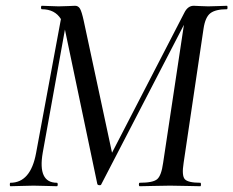

<svg xmlns="http://www.w3.org/2000/svg" viewBox="-20 -645 808 665"><path d="M766 -625Q768 -625 768 -619Q768 -613 766 -613Q727 -613 709 -599.5Q691 -586 685 -546L616 -81Q609 -37 620 -24.5Q631 -12 674 -12Q676 -12 676 -6Q676 0 674 0Q662 0 626 -1Q590 -2 569 -2Q547 -2 511.5 -1Q476 0 464 0Q461 0 461 -6Q461 -12 464 -12Q510 -12 524.5 -24.5Q539 -37 545 -81L617 -559L331 -7Q330 -3 324 -3.5Q318 -4 317 -8L205 -542V-543L128 -116Q110 -12 177 -12Q180 -12 180 -6Q180 0 177 0Q167 0 140.5 -1Q114 -2 96 -2Q81 -2 54 -1Q27 0 16 0Q14 0 14 -6Q14 -12 16 -12Q86 -12 105 -115L191 -579Q170 -613 125 -613Q122 -613 122 -619Q122 -625 125 -625Q133 -625 153 -624Q173 -623 183 -623Q198 -623 217 -624Q236 -625 240 -625Q251 -625 257 -615Q263 -605 270 -573L368 -116L618 -600Q630 -625 651 -625Q654 -625 672.5 -624Q691 -623 701 -623Q717 -623 737.5 -624Q758 -625 766 -625Z"/></svg>

Font: Cormorant Infant Book
Style: Italic
Weight: 500
Italic angle: -10°
Designer: Christian Thalmann (Catharsis Fonts)
Version: Version 1.000;PS 002.000;hotconv 1.0.88;makeotf.lib2.5.64775